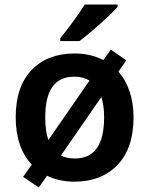

<svg xmlns="http://www.w3.org/2000/svg" viewBox="-20 -786 654 841"><path d="M495.1 -766.1H351.1C325.2 -723.1 273.4 -654.3 244.1 -619.1V-606H328.1C344.2 -618.2 363.3 -633.3 385.3 -652.3C407.2 -670.9 428.2 -689.9 448.7 -709C468.8 -728 484.4 -743.7 495.1 -755.9ZM564.9 -272C564.9 -357.4 540 -425.3 499 -472.2L533.2 -522L464.8 -568.8L433.1 -522.9C395 -542 353.5 -551.8 308.1 -551.8C228 -551.8 165 -527.8 118.7 -479.5C72.3 -431.2 48.8 -362.3 48.8 -272C48.8 -182.6 73.7 -113.3 119.1 -64.9L81.1 -11.2L149.9 35.2L186 -16.1C222.2 1 261.7 9.8 305.2 9.8C384.8 9.8 448.2 -14.6 495.1 -64C541.5 -112.8 564.9 -182.1 564.9 -272ZM178.2 -272C178.2 -386.7 216.3 -450.2 306.2 -450.2C332 -450.2 354 -444.3 372.1 -433.1L191.9 -172.9C182.6 -198.2 178.2 -231.4 178.2 -272ZM436 -272C436 -157.2 397.5 -91.8 307.1 -91.8C283.2 -91.8 263.2 -96.2 247.1 -105L423.8 -360.8C432.1 -336.4 436 -306.6 436 -272Z"/></svg>

Font: Noto Reveo Sans
Style: Regular
Weight: 600
Designer: Monotype Design Team
Foundry: Monotype Imaging Inc.
Version: Version 2.007